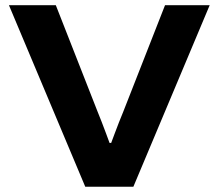

<svg xmlns="http://www.w3.org/2000/svg" viewBox="-20 -707 828 727"><path d="M302.8 0 13.8 -687.4H191.3L349.3 -284.8Q356.6 -267.7 364.8 -245.9Q373 -224.1 381.2 -202.7Q389.3 -181.3 394.8 -165.9H401Q406.4 -179.9 414 -200.7Q421.5 -221.4 430.3 -243.4Q439.2 -265.3 446.7 -284L604.9 -687.4H774L485 0Z"/></svg>

Font: Archivo SemiBold SemiExpanded
Style: Regular
Weight: 600
Width: 6
Version: Version 2.001